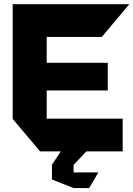

<svg xmlns="http://www.w3.org/2000/svg" viewBox="-20 -739 650 937"><path d="M175.8 0 41.9 -158.8V-159.8H578.7V0ZM41.9 -159.8V-718.5H207.9V-159.8ZM207.9 -297.4V-432.6H505.9V-297.4ZM207.9 -558.7V-718.5H610.2V-717.5L476.7 -558.7ZM233.5 66.1V65.1L276.7 0H400.1V1L339.1 66.1ZM338.1 178.4 233.5 136.9V66.1H339.1V178.4ZM339.1 178.8V102.4H459.3V103.4L415.3 178.8Z"/></svg>

Font: Foldit Thin
Style: Regular
Weight: 100
Designer: Sophia Tai
Foundry: Sophia Tai
Version: Version 1.003